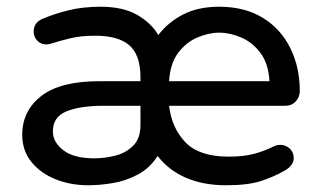

<svg xmlns="http://www.w3.org/2000/svg" viewBox="-20 -540 951 570"><path d="M242 10Q189 10 144.5 -8Q100 -26 73 -59.5Q46 -93 46 -140Q46 -211 102.5 -255Q159 -299 276 -299H397V-310Q397 -377 364 -405.5Q331 -434 263 -434Q221 -434 189.5 -426.5Q158 -419 130 -410Q122 -408 117 -408Q102 -408 91 -419Q80 -430 80 -446Q80 -473 106 -484Q141 -499 183.5 -509.5Q226 -520 279 -520Q344 -520 386 -496.5Q428 -473 450 -436Q479 -474 523.5 -497Q568 -520 631 -520Q706 -520 759.5 -487.5Q813 -455 841.5 -398Q870 -341 870 -269Q870 -253 858.5 -239.5Q847 -226 826 -226H482Q490 -159 531 -117Q572 -75 659 -75Q704 -75 735 -83.5Q766 -92 794 -106Q802 -110 812 -110Q828 -110 840 -99Q852 -88 852 -71Q852 -59 844.5 -49.5Q837 -40 826 -34Q793 -15 754.5 -2.5Q716 10 651 10Q583 10 531.5 -12.5Q480 -35 448 -77Q425 -41 389.5 -22Q354 -3 315 3.5Q276 10 242 10ZM482 -299H780Q777 -351 753.5 -382.5Q730 -414 696.5 -428.5Q663 -443 631 -443Q599 -443 565.5 -428.5Q532 -414 508.5 -382.5Q485 -351 482 -299ZM260 -70Q291 -70 322.5 -78Q354 -86 375.5 -107.5Q397 -129 397 -169V-226H288Q218 -226 177.5 -209.5Q137 -193 137 -150Q137 -118 168 -94Q199 -70 260 -70Z"/></svg>

Font: Varela Round
Style: Regular
Weight: 400
Designer: Joe Prince, Avraham Cornfeld
Foundry: Joe Prince, Avraham Cornfeld
Version: Version 3.010; ttfautohint (v1.8.4.7-5d5b)